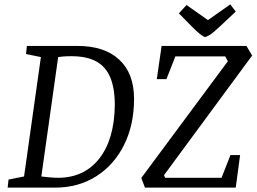

<svg xmlns="http://www.w3.org/2000/svg" viewBox="-20 -858 1173 878"><path d="M19 -37 90 -51 167 -597 99 -611 103 -648H334Q458 -648 525.5 -585Q593 -522 593 -406Q593 -286 547 -194.5Q501 -103 419.5 -51.5Q338 0 232 0H15ZM169 -51Q184 -49 206 -47Q228 -45 245 -45Q365 -45 434 -133Q503 -221 505 -377Q505 -455 484 -504.5Q463 -554 419.5 -577.5Q376 -601 306 -601Q284 -601 267.5 -599.5Q251 -598 246 -597ZM626 -44 1022 -578 1010 -600H782L741 -496H697L719 -648H1107L1133 -604L730 -57L735 -45H993L1034 -149H1078L1058 0H643ZM917 -689Q912 -689 899 -699Q886 -709 873.5 -721Q861 -733 856 -738L798 -797L833 -835L931 -766L1033 -838L1058 -805L993 -744Q955 -708 939.5 -698.5Q924 -689 917 -689Z"/></svg>

Font: Faustina VF Beta
Style: Italic
Weight: 400
Italic angle: -8°
Designer: Alfonso Garcia
Foundry: Omnibus-Type
Version: Version 1.006